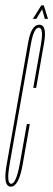

<svg xmlns="http://www.w3.org/2000/svg" viewBox="-41 -699 200 722"><path d="M-0.5 3Q-5 3 -8.5 1Q-28.5 -9.5 -16 -79.5Q-1.5 -161.5 23 -300.5Q53 -471.5 64.8 -538.8Q76.5 -606 106.5 -606Q112.5 -606 117 -603.5Q134 -592.5 125 -539Q113 -471.5 95 -368.5H84Q101.5 -468.5 113 -532Q122.5 -587.5 109 -594Q107 -595 105 -595Q86 -595 74.8 -531.8Q63.5 -468.5 34 -300.5Q10 -164.5 -4 -86.5Q-17 -15 -2 -8.5Q-0.5 -8 1 -8Q20 -8 34 -86.2Q48 -164.5 60 -232.5H71Q58.5 -161.5 44 -79.2Q29.5 3 -0.5 3ZM82.5 -628 114.5 -679H123.5L139.5 -628H127.5L117.5 -664L95.5 -628Z"/></svg>

Font: Anybody UltraCondensed Thin
Style: Italic
Weight: 100
Width: 1
Italic angle: -10°
Designer: Tyler Finck
Foundry: Etcetera Type Company
Version: Version 1.010; ttfautohint (v1.8.3) -l 8 -r 50 -G 200 -x 14 